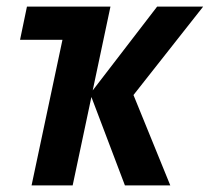

<svg xmlns="http://www.w3.org/2000/svg" viewBox="-20 -564 638 584"><path d="M201 0 258 -269 360 0H498L386 -275L598 -544H458L262 -289L316 -544H62L41 -443H170L76 0Z"/></svg>

Font: Noto Sans UI SemiCondensed
Style: Bold Italic
Weight: 700
Width: 4
Designer: Monotype Design Team
Foundry: Monotype Imaging Inc.
Version: 1.001